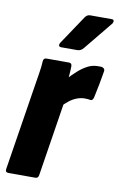

<svg xmlns="http://www.w3.org/2000/svg" viewBox="-82 -753 498 800"><g transform="rotate(10 167.0 -353.0)"><path d="M13 0Q-2 0 0 -14L56 -368Q61 -401 66 -430.5Q71 -460 72 -484Q73 -497 86 -497H180Q193 -497 193 -484Q193 -468 191 -445Q189 -422 187 -403L196 -370L140 -14Q138 0 126 0ZM177 -309 185 -431Q200 -447 218 -463.5Q236 -480 257 -491.5Q278 -503 302 -503Q310 -503 314.5 -503Q319 -503 323 -501Q332 -497 331 -487Q327 -461 321 -430.5Q315 -400 309 -372Q305 -357 295 -359Q290 -360 285 -360.5Q280 -361 272 -361Q255 -361 238 -354.5Q221 -348 206 -336Q191 -324 177 -309ZM137 -554Q130 -554 128 -559Q126 -564 130 -571L211 -692Q220 -706 233 -706H325Q332 -706 333.5 -701Q335 -696 331 -689L232 -568Q221 -554 206 -554Z"/></g></svg>

Font: Sofia Sans Extra Condensed Black
Style: Italic
Weight: 900
Italic angle: -9°
Version: Version 4.100